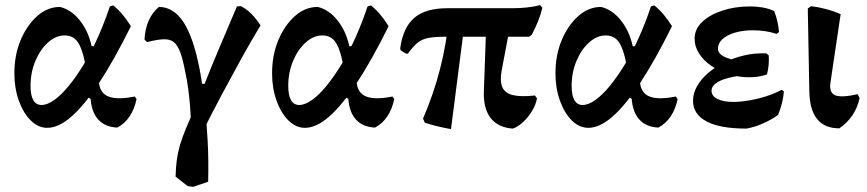

<svg xmlns="http://www.w3.org/2000/svg" viewBox="-20 -491 3376 748"><path d="M164 7Q129 7 100 -21.5Q71 -50 53.5 -98.5Q36 -147 36 -205Q36 -277 60.5 -335Q85 -393 125 -428.5Q165 -464 214 -464Q258 -453 291 -411.5Q324 -370 337 -311H390L318 -208Q307 -283 288.5 -318Q270 -353 232 -353Q198 -353 167.5 -326Q137 -299 118 -254Q99 -209 99 -157Q99 -82 142 -82Q164 -82 191.5 -101.5Q219 -121 248 -156.5Q277 -192 306 -239.5Q335 -287 361 -345Q387 -403 408 -466L421 -470Q442 -453 458 -433.5Q474 -414 490 -389Q424 -256 366 -168Q308 -80 258 -36.5Q208 7 164 7ZM437 6Q390 4 363.5 -24.5Q337 -53 333 -106L311 -118L366 -218L365 -192Q362 -136 396 -118Q430 -100 505 -115L512 -105Q495 -25 437 6Z M732 237 711 234 664 197Q665 159 669 130.5Q673 102 681.5 73Q690 44 705.5 7Q721 -30 746 -85L724 -7Q723 -48 720 -82Q717 -116 713 -147Q709 -178 702 -209Q693 -258 682.5 -286.5Q672 -315 657 -327Q642 -339 617 -338Q592 -337 553 -327L543 -337Q545 -378 559 -410Q573 -442 599 -464Q656 -464 695 -404.5Q734 -345 758 -220Q770 -155 777.5 -86Q785 -17 789 57.5Q793 132 791 217ZM767 27 748 -166 777 -164Q805 -236 837 -310.5Q869 -385 903 -466L919 -467Q943 -454 961 -435.5Q979 -417 995 -392Q958 -331 921.5 -265Q885 -199 846.5 -127Q808 -55 767 27Z M1168 7Q1133 7 1104 -21.5Q1075 -50 1057.5 -98.5Q1040 -147 1040 -205Q1040 -277 1064.5 -335Q1089 -393 1129 -428.5Q1169 -464 1218 -464Q1262 -453 1295 -411.5Q1328 -370 1341 -311H1394L1322 -208Q1311 -283 1292.5 -318Q1274 -353 1236 -353Q1202 -353 1171.5 -326Q1141 -299 1122 -254Q1103 -209 1103 -157Q1103 -82 1146 -82Q1168 -82 1195.5 -101.5Q1223 -121 1252 -156.5Q1281 -192 1310 -239.5Q1339 -287 1365 -345Q1391 -403 1412 -466L1425 -470Q1446 -453 1462 -433.5Q1478 -414 1494 -389Q1428 -256 1370 -168Q1312 -80 1262 -36.5Q1212 7 1168 7ZM1441 6Q1394 4 1367.5 -24.5Q1341 -53 1337 -106L1315 -118L1370 -218L1369 -192Q1366 -136 1400 -118Q1434 -100 1509 -115L1516 -105Q1499 -25 1441 6Z M1562 -282 1541 -295 1539 -302Q1550 -384 1594 -421.5Q1638 -459 1723 -459H1976Q2037 -459 2084 -471L2093 -461Q2086 -432 2075.5 -406.5Q2065 -381 2052 -356L2042 -348H1720Q1676 -348 1650.5 -343.5Q1625 -339 1607.5 -325Q1590 -311 1569 -282ZM1737 12Q1709 7 1684 1Q1659 -5 1635 -13L1628 -29Q1710 -218 1729 -423L1792 -416ZM1978 10Q1921 6 1892 -30.5Q1863 -67 1865 -134L1875 -415H1972L1934 -214Q1927 -175 1937 -151.5Q1947 -128 1978 -120.5Q2009 -113 2064 -119L2072 -108Q2068 -84 2053 -59Q2038 -34 2018 -15.5Q1998 3 1978 10Z M2272 7Q2237 7 2208 -21.5Q2179 -50 2161.5 -98.5Q2144 -147 2144 -205Q2144 -277 2168.5 -335Q2193 -393 2233 -428.5Q2273 -464 2322 -464Q2366 -453 2399 -411.5Q2432 -370 2445 -311H2498L2426 -208Q2415 -283 2396.5 -318Q2378 -353 2340 -353Q2306 -353 2275.5 -326Q2245 -299 2226 -254Q2207 -209 2207 -157Q2207 -82 2250 -82Q2272 -82 2299.5 -101.5Q2327 -121 2356 -156.5Q2385 -192 2414 -239.5Q2443 -287 2469 -345Q2495 -403 2516 -466L2529 -470Q2550 -453 2566 -433.5Q2582 -414 2598 -389Q2532 -256 2474 -168Q2416 -80 2366 -36.5Q2316 7 2272 7ZM2545 6Q2498 4 2471.5 -24.5Q2445 -53 2441 -106L2419 -118L2474 -218L2473 -192Q2470 -136 2504 -118Q2538 -100 2613 -115L2620 -105Q2603 -25 2545 6Z M2888 10Q2785 10 2732.5 -18Q2680 -46 2680 -98Q2680 -128 2696 -156Q2712 -184 2740.5 -208Q2769 -232 2805.5 -249.5Q2842 -267 2883 -276Q2924 -285 2966 -283L2975 -275Q2976 -257 2974.5 -238.5Q2973 -220 2968 -201Q2924 -202 2885 -198.5Q2846 -195 2816 -187Q2786 -179 2769 -166.5Q2752 -154 2752 -138Q2752 -117 2775 -105.5Q2798 -94 2835 -94Q2864 -94 2897 -99.5Q2930 -105 2963.5 -115.5Q2997 -126 3025 -141L3034 -135Q3032 -112 3026.5 -89.5Q3021 -67 3011 -43Q2984 -24 2952.5 -10Q2921 4 2888 10ZM2897 -190Q2857 -190 2819 -202Q2781 -214 2751 -234.5Q2721 -255 2703.5 -282.5Q2686 -310 2686 -340Q2686 -377 2715 -405Q2744 -433 2793.5 -449.5Q2843 -466 2902 -466Q2927 -466 2950.5 -462Q2974 -458 2996 -448Q3004 -428 3008.5 -408Q3013 -388 3015 -366L3005 -359Q2964 -373 2912 -373Q2875 -373 2844 -364Q2813 -355 2795 -339Q2777 -323 2777 -301Q2777 -280 2808 -267Q2839 -254 2894 -252L2968 -201Q2951 -195 2933.5 -192.5Q2916 -190 2897 -190Z M3250 9Q3136 9 3133 -134L3127 -458L3140 -467Q3171 -463 3199 -455.5Q3227 -448 3255 -436L3215 -167Q3210 -129 3234.5 -119.5Q3259 -110 3321 -124L3329 -109Q3313 -35 3250 9Z"/></svg>

Font: Alegreya SemiBold
Style: Regular
Weight: 600
Designer: Juan Pablo del Peral
Foundry: Huerta Tipografica
Version: Version 2.009